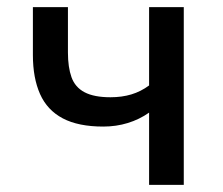

<svg xmlns="http://www.w3.org/2000/svg" viewBox="-20 -517 623 537"><path d="M397 0V-202Q370 -183 337.5 -173Q305 -163 269 -163Q199 -163 155.5 -186Q112 -209 92 -254Q72 -299 72 -363V-497H170V-370Q170 -329 180 -301Q190 -273 216.5 -259Q243 -245 289 -245Q321 -245 347.5 -253Q374 -261 397 -278V-497H494V0Z"/></svg>

Font: Nunito Sans 7pt SemiCondensed Medium
Style: Regular
Weight: 500
Width: 4
Designer: Vernon Adams
Foundry: Vernon Adams
Version: Version 3.101;gftools[0.9.27]